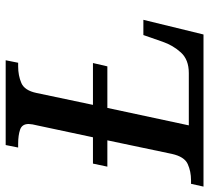

<svg xmlns="http://www.w3.org/2000/svg" viewBox="-72 -704 754 693"><g transform="rotate(-90 305.5 -357.0)"><path d="M-21 0 -11 -45H2Q34 -45 60.5 -57Q87 -69 97 -114L146 -347H51L62 -399H157L200 -601Q202 -608 203.5 -617Q205 -626 205 -631Q205 -655 184.5 -662Q164 -669 133 -669H120L129 -714H435L426 -669H413Q380 -669 353 -657.5Q326 -646 317 -603L274 -399H425L413 -347H263L200 -53H389Q437 -53 463 -81.5Q489 -110 502 -148L526 -217H581L528 0Z"/></g></svg>

Font: Noto Serif Medium
Style: Italic
Weight: 500
Italic angle: -12°
Designer: Monotype Design Team
Foundry: Monotype Imaging Inc.
Version: Version 2.014; ttfautohint (v1.8.4.7-5d5b)